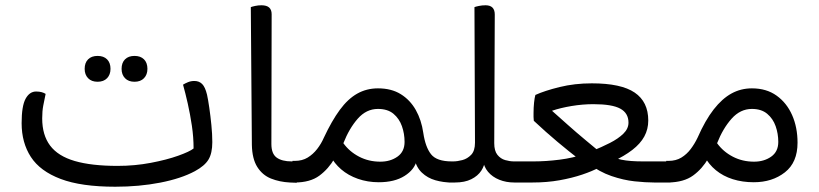

<svg xmlns="http://www.w3.org/2000/svg" viewBox="-20 -692 3106 728"><path d="M417 16Q288 16 210 -13.5Q132 -43 97 -97Q62 -151 62 -225Q62 -290 77 -317.5Q92 -345 117 -345Q129 -345 138 -342.5Q147 -340 153 -336Q148 -312 144 -291.5Q140 -271 140 -243Q140 -180 170 -140Q200 -100 263.5 -81.5Q327 -63 426 -63Q491 -63 551.5 -74.5Q612 -86 655.5 -101.5Q699 -117 714 -129Q714 -172 707.5 -215.5Q701 -259 692 -299Q683 -339 674 -371Q682 -376 693 -380.5Q704 -385 717 -385Q735 -385 746.5 -373.5Q758 -362 765 -333Q769 -315 773.5 -284Q778 -253 781.5 -218Q785 -183 785 -153Q785 -111 770.5 -87Q756 -63 719 -43Q667 -15 587.5 0.5Q508 16 417 16ZM350 -382Q327 -382 314 -395.5Q301 -409 301 -431Q301 -454 314 -467Q327 -480 350 -480Q373 -480 386 -467Q399 -454 399 -431Q399 -409 386 -395.5Q373 -382 350 -382ZM490 -382Q467 -382 454 -395.5Q441 -409 441 -431Q441 -454 454 -467Q467 -480 490 -480Q513 -480 526 -467Q539 -454 539 -431Q539 -409 526 -395.5Q513 -382 490 -382Z M1010 -638 1009 -146Q1009 -109 1029 -94.5Q1049 -80 1086 -80H1105V1L1079 0Q1040 -2 1007.5 -15Q975 -28 955.5 -59Q936 -90 935 -143L931 -665Q936 -667 947.5 -669.5Q959 -672 971 -672Q991 -672 1000.5 -663.5Q1010 -655 1010 -638ZM1105 1V-79Q1109 -73 1112 -63Q1115 -53 1115 -39Q1115 -25 1111.5 -14.5Q1108 -4 1105 1Z M1089 0V-82H1098Q1126 -82 1146.5 -94.5Q1167 -107 1182.5 -127Q1198 -147 1208 -170Q1238 -234 1268.5 -275.5Q1299 -317 1334.5 -337Q1370 -357 1413 -357Q1464 -357 1499.5 -335Q1535 -313 1556.5 -275Q1578 -237 1585 -188Q1593 -134 1614.5 -107Q1636 -80 1693 -80H1697V0H1692Q1661 0 1631 -8.5Q1601 -17 1579.5 -37.5Q1558 -58 1551 -92L1560 -84Q1552 -49 1514 -25Q1476 -1 1416 -1Q1374 -1 1337 -14Q1300 -27 1273.5 -50Q1247 -73 1233 -101L1249 -92Q1226 -52 1191 -26Q1156 0 1097 0ZM1422 -79Q1460 -79 1487 -98Q1514 -117 1514 -154Q1514 -185 1504 -213.5Q1494 -242 1472 -260.5Q1450 -279 1413 -279Q1369 -279 1336.5 -242Q1304 -205 1282 -149Q1305 -117 1341.5 -98Q1378 -79 1422 -79ZM1697 0V-80Q1701 -74 1704 -64Q1707 -54 1707 -40Q1707 -26 1703.5 -15.5Q1700 -5 1697 0Z M1681 0V-80H1698Q1714 -80 1733 -85Q1752 -90 1766.5 -105Q1781 -120 1781 -151L1779 -665Q1784 -667 1796 -669.5Q1808 -672 1821 -672Q1856 -672 1856 -637L1854 -149Q1854 -120 1866 -105Q1878 -90 1895.5 -85Q1913 -80 1929 -80H1951V0H1930Q1899 0 1873 -10.5Q1847 -21 1830.5 -40.5Q1814 -60 1811 -87H1819Q1818 -65 1805 -45Q1792 -25 1767 -12.5Q1742 0 1705 0ZM1951 0V-80Q1955 -74 1958 -64Q1961 -54 1961 -40Q1961 -26 1957.5 -15.5Q1954 -5 1951 0Z M1935 0V-80H2003Q2050 -80 2101.5 -86.5Q2153 -93 2199 -109L2252 -57Q2226 -43 2187.5 -30Q2149 -17 2101.5 -8.5Q2054 0 1999 0ZM2271 -102 2224 -119Q2261 -134 2292.5 -150Q2324 -166 2343.5 -185Q2363 -204 2363 -227Q2363 -263 2332 -280Q2301 -297 2230 -297Q2189 -297 2147 -290Q2105 -283 2073 -272Q2100 -248 2132.5 -219Q2165 -190 2200.5 -160.5Q2236 -131 2271 -102ZM2305 -96Q2319 -90 2336 -86.5Q2353 -83 2373.5 -81.5Q2394 -80 2418 -80H2522V0H2460Q2428 0 2386 -4.5Q2344 -9 2298.5 -24.5Q2253 -40 2208 -74ZM2205 -64 2181 -84Q2137 -118 2094 -154Q2051 -190 2004 -234Q2003 -241 2003 -248.5Q2003 -256 2003 -263Q2003 -284 2005 -303Q2007 -322 2010 -332Q2045 -348 2102 -362Q2159 -376 2224 -376Q2335 -376 2386.5 -341Q2438 -306 2438 -235Q2438 -202 2423 -174.5Q2408 -147 2377.5 -123.5Q2347 -100 2302 -79ZM2522 0V-80Q2526 -74 2529 -64Q2532 -54 2532 -40Q2532 -26 2528.5 -15.5Q2525 -5 2522 0Z M2506 0V-82H2515Q2543 -82 2563.5 -94.5Q2584 -107 2599 -127Q2614 -147 2625 -170Q2654 -236 2686 -277Q2718 -318 2753.5 -337.5Q2789 -357 2831 -357Q2886 -357 2924.5 -329.5Q2963 -302 2983.5 -255.5Q3004 -209 3004 -151Q3004 -76 2956 -38.5Q2908 -1 2838 -1Q2795 -1 2758.5 -12.5Q2722 -24 2694.5 -46.5Q2667 -69 2650 -101L2666 -92Q2643 -52 2608 -26.5Q2573 -1 2514 0ZM2839 -79Q2877 -79 2904 -98Q2931 -117 2931 -154Q2931 -185 2921 -213.5Q2911 -242 2889 -260.5Q2867 -279 2831 -279Q2787 -279 2754 -242Q2721 -205 2699 -149Q2722 -117 2758.5 -98Q2795 -79 2839 -79Z"/></svg>

Font: Baloo Bhaijaan 2
Style: Regular
Weight: 400
Designer: Sanskriti Dholi, Noopur Datye and Ek Type
Foundry: Ek Type
Version: Version 1.701